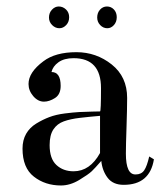

<svg xmlns="http://www.w3.org/2000/svg" viewBox="-20 -566 497 595"><path d="M131.8 -511.7Q131.8 -526.4 141.1 -536.1Q150.4 -545.9 162.1 -545.9Q174.8 -545.9 184.6 -536.6Q194.3 -527.3 194.3 -512.7Q194.3 -498 185.1 -488.3Q175.8 -478.5 164.1 -478.5Q151.4 -478.5 141.6 -488.3Q131.8 -498 131.8 -511.7ZM281.2 -511.7Q281.2 -526.4 290 -536.1Q298.8 -545.9 311.5 -545.9Q324.2 -545.9 333 -536.6Q341.8 -527.3 341.8 -512.7Q341.8 -498 333 -488.3Q324.2 -478.5 312.5 -478.5Q299.8 -478.5 290.5 -488.3Q281.2 -498 281.2 -511.7ZM442.4 -81.1 457 -72.3Q444.3 6.8 363.3 6.8Q330.1 6.8 313.5 -15.1Q296.9 -37.1 293.9 -67.4Q274.4 -44.9 264.2 -35.2Q253.9 -25.4 225.6 -8.3Q197.3 8.8 168.9 8.8Q120.1 8.8 85 -18.6Q49.8 -45.9 49.8 -105.5Q49.8 -131.8 61 -151.4Q72.3 -170.9 92.3 -183.1Q112.3 -195.3 132.8 -203.1Q153.3 -210.9 180.7 -214.4Q208 -217.8 226.1 -218.8Q244.1 -219.7 266.1 -220.2Q288.1 -220.7 290 -220.7Q293 -220.7 293 -293Q293 -385.7 208 -385.7Q178.7 -385.7 161.1 -373Q143.6 -360.4 139.6 -342.8Q168 -342.8 168 -299.8Q168 -273.4 150.4 -262.2Q132.8 -251 116.2 -251Q97.7 -251 83 -268.1Q68.4 -285.2 68.4 -305.7Q68.4 -341.8 114.3 -376Q151.4 -404.3 216.8 -404.3Q278.3 -404.3 326.2 -366.2Q374 -328.1 374 -262.7Q374 -230.5 372.1 -172.9Q370.1 -115.2 370.1 -89.8Q370.1 -24.4 400.4 -25.4Q418 -25.4 426.8 -38.1Q435.5 -50.8 442.4 -81.1ZM290 -91.8V-207Q255.9 -204.1 227.1 -200.7Q198.2 -197.3 177.7 -189.9Q157.2 -182.6 145.5 -165Q133.8 -147.5 133.8 -116.2Q133.8 -74.2 154.8 -54.7Q175.8 -35.2 208 -35.2Q258.8 -35.2 290 -91.8Z"/></svg>

Font: Bentham
Style: Regular
Weight: 400
Version: Version 002.002